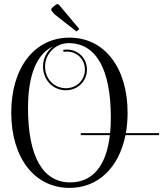

<svg xmlns="http://www.w3.org/2000/svg" viewBox="-20 -911 798 939"><path d="M252 -887 236 -874C232 -871 231 -868 231 -864C231 -861 232 -859 234 -856L247 -841L354 -757L368 -769L270 -886C267 -889 265 -891 261 -891C258 -891 255 -889 252 -887ZM315.9 -700C449.9 -700 522 -572.6 522 -336C522 -309 520.8 -283.7 518.4 -260H375V-250H517.4C499.8 -99.2 433 -19 323 -19C189.1 -19 117 -146.4 117 -383C117 -543.5 159.2 -646.2 239 -683.9C209.2 -660.9 190.4 -625 190.4 -585.8C190.4 -519.3 239.4 -469.6 302.5 -469.6C361.1 -469.6 405.2 -514.8 405.2 -570.2C405.2 -628 361 -668.6 307.2 -668.6C299.2 -668.6 293.5 -667.7 289.1 -666.9L290.9 -657.1C294.9 -657.8 300 -658.6 307.2 -658.6C355.8 -658.6 395.2 -622.5 395.2 -570.2C395.2 -520.4 355.7 -479.6 302.5 -479.6C245.1 -479.6 200.4 -524.5 200.4 -585.8C200.4 -647.3 251 -700 315.9 -700ZM320 -727C149 -727 35 -580.2 35 -360C35 -139.2 149 8 320 8C460.2 8 562 -91.7 593.6 -250H758V-260H595.5C601.1 -291.2 604 -324.7 604 -360C604 -580.2 490.4 -727 320 -727Z"/></svg>

Font: FoglihtenNo04
Style: Regular
Weight: 500
Designer: gluk (gluksza@wp.pl)
Foundry: gluk (gluksza@wp.pl)
Version: Version 0.70